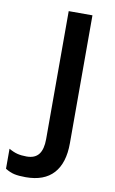

<svg xmlns="http://www.w3.org/2000/svg" viewBox="-149 -569 516 860"><g transform="rotate(10 109.0 -139.0)"><path d="M-62 222V131Q-41 143 -23 147.5Q-5 152 19 152Q57 152 74.5 129Q92 106 92 60V-522H200V60Q200 150 157.5 197Q115 244 31 244Q-1 244 -21 239.5Q-41 235 -62 222Z"/></g></svg>

Font: Amiko SemiBold
Style: Regular
Weight: 600
Designer: Pablo Impallari, Rodrigo Fuenzalida, Andres Torresi
Foundry: Impallari Type
Version: Version 1.001; ttfautohint (v1.3)